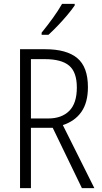

<svg xmlns="http://www.w3.org/2000/svg" viewBox="-20 -967 523 987"><path d="M212 -714Q322 -714 377 -668.5Q432 -623 432 -519Q432 -440 398.5 -392Q365 -344 303 -324L465 0H401L251 -310H139V0H83V-714ZM210 -663H139V-358H228Q297 -358 336 -397Q375 -436 375 -517Q375 -596 335.5 -629.5Q296 -663 210 -663ZM364 -939Q349 -917 325.5 -889Q302 -861 276 -834Q250 -807 229 -788H194V-799Q224 -836 251.5 -874Q279 -912 299 -947H364Z"/></svg>

Font: Noto Sans Condensed Light
Style: Regular
Weight: 300
Width: 3
Designer: Monotype Design Team
Foundry: Monotype Imaging Inc.
Version: Version 2.013; ttfautohint (v1.8.4.7-5d5b)